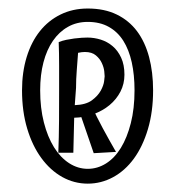

<svg xmlns="http://www.w3.org/2000/svg" viewBox="-20 -716 415 455"><path d="M274.9 -539.1Q274.9 -517.1 265.4 -498.8Q255.9 -480.5 239.7 -467Q223.6 -453.6 201.9 -445.6Q180.2 -437.5 155.8 -437L153.8 -354H118.2Q119.6 -390.6 119.9 -429.7Q120.1 -468.8 120.1 -504.9Q120.1 -531.2 120.1 -560.5Q120.1 -589.8 119.1 -616.2Q127.4 -619.6 137 -621.6Q146.5 -623.5 156 -624.8Q165.5 -626 173.6 -626.5Q181.6 -627 187 -627Q203.1 -627 218.8 -622.1Q234.4 -617.2 246.8 -606.7Q259.3 -596.2 267.1 -579.3Q274.9 -562.5 274.9 -539.1ZM181.2 -592.8Q177.2 -592.8 173.3 -592.3Q169.4 -591.8 165 -590.8Q163.6 -570.3 161.9 -549.3Q160.2 -528.3 160.2 -507.8L157.2 -466.8Q183.6 -467.8 197.8 -478.3Q211.9 -488.8 218.8 -501.2Q225.6 -513.7 226.8 -523.9Q228 -534.2 228 -535.2Q228 -537.6 227.1 -546.9Q226.1 -556.2 221.4 -566.4Q216.8 -576.7 207.3 -584.7Q197.8 -592.8 181.2 -592.8ZM202.1 -353 167 -455.1 198.2 -462.9Q203.1 -452.1 209.5 -439.2Q215.8 -426.3 223.4 -412.4Q231 -398.4 239 -384Q247.1 -369.6 254.9 -356ZM342.8 -502Q342.8 -451.2 330.6 -410.2Q318.4 -369.1 297.4 -340.3Q276.4 -311.5 248 -296.1Q219.7 -280.8 188 -280.8Q155.8 -280.8 127.4 -296.6Q99.1 -312.5 77.9 -341.6Q56.6 -370.6 44.4 -411.4Q32.2 -452.1 32.2 -502Q32.2 -544.9 43.2 -580.8Q54.2 -616.7 74.5 -642.1Q94.7 -667.5 123.5 -681.6Q152.3 -695.8 188 -695.8Q227.5 -695.8 256.6 -681.6Q285.6 -667.5 304.7 -642.1Q323.7 -616.7 333.3 -580.8Q342.8 -544.9 342.8 -502ZM298.8 -502Q298.8 -538.6 292.2 -568.4Q285.6 -598.1 272.2 -619.4Q258.8 -640.6 237.8 -652.3Q216.8 -664.1 188 -664.1Q161.6 -664.1 140.9 -652.3Q120.1 -640.6 105.5 -619.4Q90.8 -598.1 83 -568.4Q75.2 -538.6 75.2 -502Q75.2 -460 84 -425.8Q92.8 -391.6 107.9 -367.2Q123 -342.8 143.8 -329.3Q164.6 -315.9 188 -315.9Q210.9 -315.9 231.2 -328.6Q251.5 -341.3 266.4 -365.5Q281.2 -389.6 290 -424.1Q298.8 -458.5 298.8 -502Z"/></svg>

Font: Englebert
Style: Regular
Weight: 400
Designer: Astigmatic (AOETI)
Foundry: Astigmatic (AOETI)
Version: Version 1.000